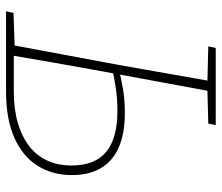

<svg xmlns="http://www.w3.org/2000/svg" viewBox="-68 -648 716 619"><g transform="rotate(90 289.5 -338.0)"><path d="M143 0 145 -25H275Q332 -25 376 -38Q420 -51 451 -75Q482 -99 497.5 -133.5Q513 -168 513 -211Q513 -287 469 -323Q425 -359 338 -359Q298 -359 264 -354Q230 -349 202 -342L204 -364Q232 -371 266.5 -377Q301 -383 343 -383Q411 -383 455.5 -363Q500 -343 522 -305Q544 -267 544 -212Q544 -149 513.5 -101Q483 -53 423 -26.5Q363 0 275 0ZM121 0 189 -364Q203 -442 216.5 -520Q230 -598 244 -676H277L210 -313Q196 -235 182 -156.5Q168 -78 155 0ZM129 -652 134 -676H383L378 -652L265 -649H250ZM16 0 21 -24 134 -28H142L139 0Z"/></g></svg>

Font: Source Serif 4 ExtraLight
Style: Italic
Weight: 250
Italic angle: -12°
Designer: Frank Grießhammer
Foundry: Adobe Systems Incorporated
Version: Version 4.004;hotconv 1.0.116;makeotfexe 2.5.65601